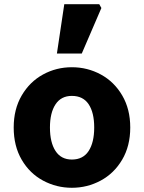

<svg xmlns="http://www.w3.org/2000/svg" viewBox="-20 -878 682 911"><path d="M45 -273Q45 -360 83 -425Q121 -490 184 -524.5Q247 -559 321 -559Q395 -559 458.5 -524.5Q522 -490 560 -425Q598 -360 598 -273Q598 -185 559.5 -120Q521 -55 457.5 -21Q394 13 321 13Q248 13 184.5 -21Q121 -55 83 -120Q45 -185 45 -273ZM427 -273Q427 -344 400.5 -383.5Q374 -423 321 -423Q270 -423 243.5 -383Q217 -343 217 -273Q217 -202 243.5 -161.5Q270 -121 321 -121Q374 -121 400.5 -161.5Q427 -202 427 -273ZM285 -858H451L461 -840L368 -624H250Z"/></svg>

Font: Nebula Sans Bold
Style: Regular
Weight: 700
Designer: Paul D. Hunt for Adobe (as Source Sans)
Foundry: Nebula Entertainment & Broadcasting LLC
Version: Version 1.010